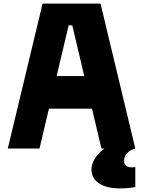

<svg xmlns="http://www.w3.org/2000/svg" viewBox="-20 -820 790 1060"><path d="M23 0 215 -800H535L727 0H540L379 -680H359L198 0ZM175 -220V-400H575V-220ZM641 220Q568 220 526.5 192Q485 164 485 116Q485 86 504 55Q523 24 557 0L641 -4L727 0Q699 7 682 25.5Q665 44 665 68Q665 84 676 94Q687 104 706 104Q714 104 719 103.5Q724 103 727 102V212Q715 215 693.5 217.5Q672 220 641 220Z"/></svg>

Font: Martian Mono SemiExpanded ExtraBold
Style: Regular
Weight: 800
Width: 6
Designer: Roman Shamin
Foundry: Evil Martians
Version: Version 1.000